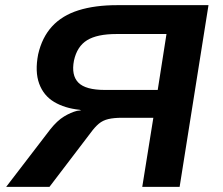

<svg xmlns="http://www.w3.org/2000/svg" viewBox="-20 -725 864 745"><path d="M4 0 175 -223Q202 -257 228.5 -273Q255 -289 279 -295L295 -297L289 -299Q231 -305 190 -329.5Q149 -354 132 -400.5Q115 -447 128 -514Q143 -580 182 -622.5Q221 -665 284.5 -685Q348 -705 435 -705H789L677 0H532L575 -268H453Q422 -268 400.5 -263Q379 -258 363.5 -245Q348 -232 332 -210L172 0ZM387 -376H592L626 -593H432Q357 -593 318 -569Q279 -545 267 -490Q256 -433 284 -404.5Q312 -376 387 -376Z"/></svg>

Font: Nunito Sans 7pt SemiExpanded
Style: Bold Italic
Weight: 700
Width: 6
Italic angle: -9°
Designer: Vernon Adams
Foundry: Vernon Adams
Version: Version 3.101;gftools[0.9.27]